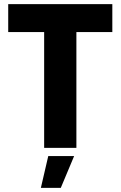

<svg xmlns="http://www.w3.org/2000/svg" viewBox="-20 -720 587 935"><path d="M195 0H352V-564H527V-700H20V-564H195ZM179 195H276L341 40H215Z"/></svg>

Font: Fixel Text Bold
Style: Bold
Weight: 700
Width: 4
Designer: AlfaBravo + MacPaw
Foundry: Kyrylo Tkachov, Marchela Mozhyna, Serhii Makarenko, Maria Weinstein, Zakhar Kryvoshyya
Version: Version 1.211